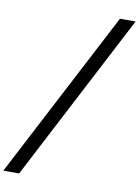

<svg xmlns="http://www.w3.org/2000/svg" viewBox="-141 -968 973 1345"><g transform="rotate(10 345.5 -295.0)"><path d="M-20 300 600 -890H711.2L92.5 300Z"/></g></svg>

Font: Now Alt Medium
Style: Regular
Weight: 500
Designer: Alfredo Marco Pradil
Foundry: Alfredo Marco Pradil
Version: Version 1.002;PS 001.002;hotconv 1.0.88;makeotf.lib2.5.64775